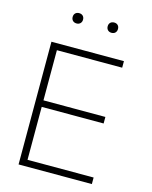

<svg xmlns="http://www.w3.org/2000/svg" viewBox="-135 -1020 874 1107"><g transform="rotate(15 302.0 -466.5)"><path d="M85.4 0V-732.4H518.1V-693.4H128.4V-394H498V-355H128.4V-39.1H522.9V0ZM406.7 -871.6Q392.6 -871.6 384 -880.1Q375.5 -888.7 375.5 -902.3Q375.5 -916.5 384 -924.8Q392.6 -933.1 406.7 -933.1Q420.4 -933.1 428.7 -924.8Q437 -916.5 437 -902.3Q437 -888.7 428.7 -880.1Q420.4 -871.6 406.7 -871.6ZM197.8 -871.6Q183.6 -871.6 175 -880.1Q166.5 -888.7 166.5 -902.3Q166.5 -916.5 175 -924.8Q183.6 -933.1 197.3 -933.1Q211.4 -933.1 220 -924.8Q228.5 -916.5 228.5 -902.3Q228.5 -888.7 220 -880.1Q211.4 -871.6 197.8 -871.6Z"/></g></svg>

Font: Kumbh Sans ExtraLight
Style: Regular
Weight: 250
Version: Version 1.005